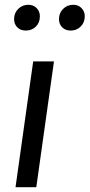

<svg xmlns="http://www.w3.org/2000/svg" viewBox="-20 -784 375 804"><path d="M132 0H45L119 -527H206ZM39 -704Q39 -730 56.5 -747Q74 -764 99 -764Q120 -764 133.5 -750Q147 -736 147 -716Q147 -689 130 -672.5Q113 -656 88 -656Q66 -656 52.5 -669.5Q39 -683 39 -704ZM227 -704Q227 -730 244.5 -747Q262 -764 287 -764Q308 -764 321.5 -750Q335 -736 335 -716Q335 -690 318 -673Q301 -656 276 -656Q254 -656 240.5 -669.5Q227 -683 227 -704Z"/></svg>

Font: Fira Sans Condensed
Style: Italic
Weight: 400
Width: 3
Italic angle: -8°
Designer: bBox Type GmbH & Carrois Corporate GbR & Edenspiekermann AG
Foundry: bBox Type GmbH & Carrois Corporate GbR & Edenspiekermann AG
Version: Version 4.301